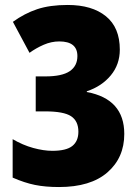

<svg xmlns="http://www.w3.org/2000/svg" viewBox="-20 -744 562 774"><path d="M463 -544Q463 -484 426.5 -440Q390 -396 330 -376V-373Q481 -345 481 -204Q481 -108 413 -49Q345 10 218 10Q163 10 121 1.5Q79 -7 31 -28V-183Q72 -159 114 -147.5Q156 -136 191 -136Q247 -136 271.5 -155.5Q296 -175 296 -213Q296 -256 266.5 -275.5Q237 -295 162 -295H124V-436H163Q230 -436 261 -457Q292 -478 292 -518Q292 -577 219 -577Q187 -577 156 -563.5Q125 -550 99 -531L32 -656Q79 -690 130 -707Q181 -724 253 -724Q351 -724 407 -678.5Q463 -633 463 -544Z"/></svg>

Font: Noto Sans Lao Looped Condensed Black
Style: Regular
Weight: 900
Width: 3
Designer: Mark Frömberg, Ben Mitchell
Foundry: The Fontpad Ltd
Version: Version 1.002; ttfautohint (v1.8.4.7-5d5b)